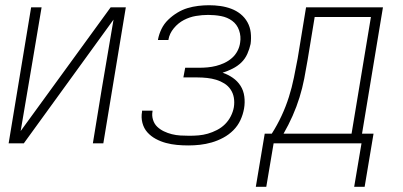

<svg xmlns="http://www.w3.org/2000/svg" viewBox="-20 -548 1540 734"><path d="M13 0 99 -520H139L104 -312Q93 -246 81.5 -179.5Q70 -113 59 -47L403 -520H461L375 0H335L369 -208Q380 -274 391.5 -340.5Q403 -407 414 -473L71 0Z M700 8Q678 8 656.5 6Q635 4 614.5 -1.5Q594 -7 575.5 -17Q557 -27 543.5 -42Q530 -57 524.5 -78Q519 -99 523 -121V-125H563V-122Q560 -106 565 -90Q570 -74 581 -63.5Q592 -53 606.5 -46Q621 -39 637 -35Q653 -31 670 -30Q687 -29 704 -29Q722 -29 739.5 -30.5Q757 -32 774.5 -37Q792 -42 809.5 -51Q827 -60 840.5 -73.5Q854 -87 862.5 -104Q871 -121 874 -138Q877 -157 874 -174.5Q871 -192 861.5 -206Q852 -220 837.5 -229Q823 -238 806.5 -243Q790 -248 771.5 -250Q753 -252 735 -252H681L688 -289H742Q758 -289 774 -290.5Q790 -292 806 -296Q822 -300 838 -307.5Q854 -315 867 -326.5Q880 -338 888 -353.5Q896 -369 898 -385Q902 -409 894 -432Q886 -455 867.5 -468.5Q849 -482 825 -486.5Q801 -491 776 -491Q753 -491 729 -487Q705 -483 683 -471.5Q661 -460 644.5 -440Q628 -420 624 -397V-395H584V-397Q588 -418 597.5 -437.5Q607 -457 623 -472.5Q639 -488 658 -499.5Q677 -511 697 -517Q717 -523 738 -525.5Q759 -528 779 -528Q801 -528 822.5 -525Q844 -522 864 -514.5Q884 -507 900 -494Q916 -481 926 -463Q936 -445 938.5 -423.5Q941 -402 938 -380Q934 -361 925.5 -342Q917 -323 902.5 -309Q888 -295 869 -285.5Q850 -276 831 -270Q852 -263 870 -250.5Q888 -238 899.5 -220Q911 -202 914 -179Q917 -156 913 -133Q909 -110 899 -88.5Q889 -67 872 -50Q855 -33 833.5 -21.5Q812 -10 789.5 -3.5Q767 3 744.5 5.5Q722 8 700 8Z M958 166 992 -37H1019Q1040 -70 1056.5 -105.5Q1073 -141 1084.5 -177.5Q1096 -214 1103.5 -251Q1111 -288 1118 -325L1150 -520H1444L1364 -37H1408L1374 166H1334L1362 0H1026L998 166ZM1064 -37H1324L1398 -483H1183L1156 -319Q1150 -283 1143 -247Q1136 -211 1125 -175.5Q1114 -140 1098.5 -105Q1083 -70 1064 -37Z"/></svg>

Font: Iosevka Term Curly XLt Obl
Style: Regular
Weight: 200
Italic angle: -9°
Designer: Belleve Invis
Foundry: Belleve Invis
Version: Version 32.3.0